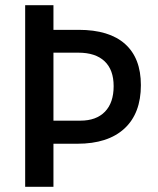

<svg xmlns="http://www.w3.org/2000/svg" viewBox="-20 -720 609 740"><path d="M77 -700H186V-605H283Q401 -605 462 -550.5Q523 -496 523 -392Q523 -283 459.5 -224.5Q396 -166 278 -166H186V0H77ZM290 -255Q351 -255 384.5 -289.5Q418 -324 418 -388Q418 -451 383 -484Q348 -517 282 -517H186V-255Z"/></svg>

Font: Sarabun Medium
Style: Regular
Weight: 500
Designer: Suppakit Chalermlarp | Katatrad Co.,Ltd.
Foundry: Cadson Demak Co.,Ltd.
Version: Version 1.000; ttfautohint (v1.6)